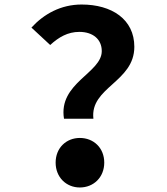

<svg xmlns="http://www.w3.org/2000/svg" viewBox="-20 -815 740 849"><path d="M430 -589C430 -492 237 -448 263 -290H393C377 -429 574 -452 574 -608C574 -730 474 -795 341 -795C249 -795 174 -753 119 -693L202 -616C240 -651 280 -674 331 -674C390 -674 430 -642 430 -589ZM226 -96C226 -31 273 14 333 14C394 14 441 -31 441 -96C441 -161 394 -205 333 -205C273 -205 226 -161 226 -96Z"/></svg>

Font: Kawkab Mono
Style: Bold
Weight: 700
Monospace: yes
Designer: Abdullah Arif
Foundry: Abdullah Arif
Version: Version 1.000;PS 000.500;hotconv 1.0.88;makeotf.lib2.5.64775